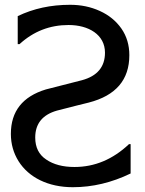

<svg xmlns="http://www.w3.org/2000/svg" viewBox="-20 -760 597 793"><path d="M519.5 -164.6H512.7C445.8 -101.6 371.1 -70.3 287.6 -70.3C239.7 -70.3 200.7 -80.6 170.9 -101.1C140.6 -121.1 125.5 -151.4 125.5 -191.9C125.5 -249 155.3 -286.1 215.3 -303.2C278.3 -319.3 321.8 -330.6 346.7 -336.4C458.5 -365.2 514.2 -430.2 514.2 -532.2C514.2 -573.7 503.4 -610.4 481.4 -642.1C459.5 -673.3 429.7 -697.8 392.1 -714.8C354.5 -731.9 314 -740.2 269.5 -740.2C189.9 -740.2 117.7 -724.6 53.2 -693.4V-577.6H60.5C118.2 -630.4 185.5 -656.7 263.2 -656.7C346.2 -656.7 413.6 -616.7 413.6 -542.5C413.6 -483.9 381.8 -445.8 318.4 -428.7L169.4 -390.6C73.2 -361.3 24.9 -300.3 24.9 -207C24.9 -165.5 35.6 -127.9 56.6 -94.2C98.6 -27.3 178.7 13.2 280.8 13.2C362.3 13.2 441.9 -5.9 519.5 -43.5Z"/></svg>

Font: SG Kara
Style: Regular
Weight: 400
Designer: Damoon Khanjanzadeh
Version: Version 1.000